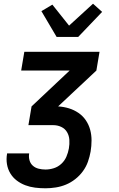

<svg xmlns="http://www.w3.org/2000/svg" viewBox="-20 -799 640 1034"><path d="M225 215Q196 215 168.5 211.5Q141 208 116 198.5Q91 189 70 173Q49 157 35.5 134.5Q22 112 17.5 85Q13 58 18 29V27H137V28Q134 47 139 64.5Q144 82 157 93.5Q170 105 188 109.5Q206 114 225 114Q247 114 269.5 107Q292 100 310 83.5Q328 67 337.5 45Q347 23 351 0Q355 -23 353.5 -46Q352 -69 341 -87.5Q330 -106 310 -115.5Q290 -125 267 -125H133L150 -226L355 -419H94L111 -520H516L499 -419L293 -226Q324 -224 351.5 -215.5Q379 -207 402.5 -191Q426 -175 442 -151.5Q458 -128 465.5 -100.5Q473 -73 473 -43Q473 -13 468 17Q463 45 453.5 72Q444 99 426.5 123Q409 147 385.5 165.5Q362 184 335.5 195Q309 206 280.5 210.5Q252 215 225 215ZM285 -600 203 -739 262 -774 352 -661 481 -779 530 -735 401 -600Z"/></svg>

Font: Iosevka Aile
Style: Bold Italic
Weight: 700
Italic angle: -9°
Designer: Belleve Invis
Foundry: Belleve Invis
Version: Version 28.0.1; ttfautohint (v1.8.4)